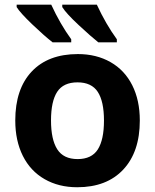

<svg xmlns="http://www.w3.org/2000/svg" viewBox="-20 -786 659 816"><path d="M574.2 -273.9Q574.2 -140.6 503.9 -65.4Q433.6 9.8 308.1 9.8Q229.5 9.8 169.4 -24.7Q109.4 -59.1 77.1 -123.5Q44.9 -188 44.9 -273.9Q44.9 -407.7 114.7 -481.9Q184.6 -556.2 311 -556.2Q389.6 -556.2 449.7 -522Q509.8 -487.8 542 -423.8Q574.2 -359.9 574.2 -273.9ZM223.1 -395.8Q196.8 -355.5 196.8 -274.2Q196.8 -192.9 223.4 -151.4Q250 -109.9 309.8 -109.9Q369.6 -109.9 395.8 -151.1Q421.9 -192.4 421.9 -273.7Q421.9 -355 395.5 -395.5Q369.1 -436 309.3 -436Q249.5 -436 223.1 -395.8ZM282.7 -606H203.6Q168 -633.8 116.9 -682.6Q65.9 -731.4 50.8 -755.9V-766.1H197.8Q235.8 -683.6 282.7 -619.1ZM476.6 -606H397.9Q367.7 -629.9 314.5 -679.4Q261.2 -729 244.6 -755.9V-766.1H391.6Q429.7 -683.6 476.6 -619.1Z"/></svg>

Font: NotoSans-Bold
Style: Bold
Weight: 700
Designer: Monotype Design team
Foundry: Monotype Imaging Inc.
Version: Version 1.04